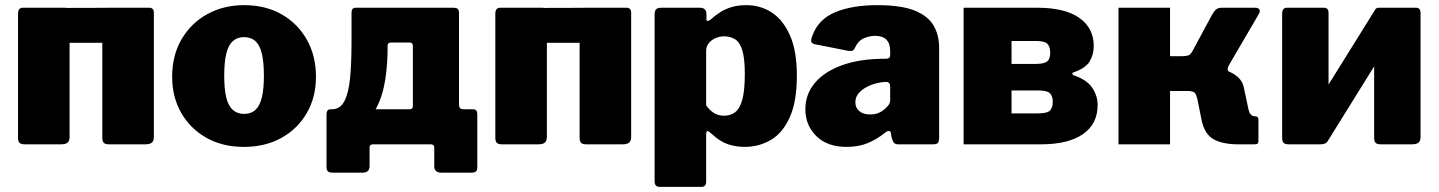

<svg xmlns="http://www.w3.org/2000/svg" viewBox="-20 -560 5582 745"><path d="M250 -510V-29Q250 -13 242 -6.5Q234 0 217 0H76Q61 0 55.5 -6Q50 -12 50 -25V-507Q50 -530 69 -530H232Q250 -530 250 -510ZM577 -510V-29Q577 -13 569 -6.5Q561 0 544 0H403Q388 0 382.5 -6Q377 -12 377 -25V-507Q377 -530 396 -530H559Q577 -530 577 -510ZM128 -394Q104 -394 104 -416V-510Q104 -529 126 -529L505 -530Q527 -530 527 -511V-416Q527 -394 502 -394Z M926 10Q844 10 781.5 -25Q719 -60 683.5 -121.5Q648 -183 648 -262Q648 -346 685 -408.5Q722 -471 785 -505.5Q848 -540 927 -540Q1011 -540 1073.5 -504Q1136 -468 1171 -405.5Q1206 -343 1206 -262Q1206 -183 1170.5 -121.5Q1135 -60 1072 -25Q1009 10 926 10ZM927 -118Q954 -118 971 -133.5Q988 -149 996 -182Q1004 -215 1004 -266Q1004 -319 996 -352Q988 -385 971 -400.5Q954 -416 927 -416Q901 -416 883.5 -400.5Q866 -385 858 -352Q850 -319 850 -266Q850 -214 858 -181.5Q866 -149 883.5 -133.5Q901 -118 927 -118Z M1270 110Q1257 110 1252 104.5Q1247 99 1247 89V-117Q1247 -136 1263 -136H1569Q1582 -136 1582 -148V-383Q1582 -395 1569 -395H1498Q1484 -395 1484 -383L1344 -511Q1344 -530 1360 -530H1738Q1752 -530 1756.5 -525Q1761 -520 1761 -509V-155Q1761 -136 1777 -136H1816Q1832 -136 1832 -117V89Q1832 99 1827.5 104.5Q1823 110 1809 110H1693Q1665 110 1665 85V12Q1665 0 1651 0H1428Q1414 0 1414 12V85Q1414 110 1386 110ZM1267 -65 1268 -136Q1300 -136 1316.5 -168Q1333 -200 1338.5 -258.5Q1344 -317 1344 -396V-511H1484V-391Q1485 -316 1475 -252Q1465 -188 1441 -142.5Q1417 -97 1374.5 -75.5Q1332 -54 1267 -65Z M2102 -510V-29Q2102 -13 2094 -6.5Q2086 0 2069 0H1928Q1913 0 1907.5 -6Q1902 -12 1902 -25V-507Q1902 -530 1921 -530H2084Q2102 -530 2102 -510ZM2429 -510V-29Q2429 -13 2421 -6.5Q2413 0 2396 0H2255Q2240 0 2234.5 -6Q2229 -12 2229 -25V-507Q2229 -530 2248 -530H2411Q2429 -530 2429 -510ZM1980 -394Q1956 -394 1956 -416V-510Q1956 -529 1978 -529L2357 -530Q2379 -530 2379 -511V-416Q2379 -394 2354 -394Z M2695 -530Q2721 -530 2721 -506V-485Q2721 -479 2726 -479Q2731 -479 2736 -483Q2756 -501 2776 -513.5Q2796 -526 2820.5 -533Q2845 -540 2876 -540Q2932 -540 2976 -510.5Q3020 -481 3046 -421Q3072 -361 3072 -267Q3072 -166 3044.5 -105Q3017 -44 2971 -17Q2925 10 2869 10Q2835 10 2804 -0.5Q2773 -11 2741 -41Q2729 -52 2724.5 -51.5Q2720 -51 2720 -36V145Q2720 165 2702 165H2539Q2520 165 2520 143V-504Q2520 -517 2525.5 -523.5Q2531 -530 2547 -530H2695ZM2720 -151Q2733 -133 2749.5 -122Q2766 -111 2790 -111Q2815 -111 2833 -125Q2851 -139 2860.5 -174Q2870 -209 2870 -273Q2870 -331 2861 -362.5Q2852 -394 2834 -406.5Q2816 -419 2790 -419Q2771 -419 2755 -411.5Q2739 -404 2729.5 -391.5Q2720 -379 2720 -363V-151Z M3410 -42Q3383 -20 3347.5 -5Q3312 10 3265 10Q3190 10 3147.5 -32Q3105 -74 3105 -136Q3105 -195 3142.5 -239Q3180 -283 3249 -307.5Q3318 -332 3412 -332H3419Q3423 -332 3428.5 -334.5Q3434 -337 3434 -346V-363Q3434 -391 3419.5 -406Q3405 -421 3375 -421Q3354 -421 3332 -411.5Q3310 -402 3297 -374Q3293 -366 3288.5 -363.5Q3284 -361 3270 -363L3139 -389Q3132 -391 3128.5 -396.5Q3125 -402 3132 -421Q3155 -485 3220.5 -512.5Q3286 -540 3384 -540Q3477 -540 3529 -519Q3581 -498 3602.5 -461Q3624 -424 3624 -375V-27Q3624 -12 3619.5 -6Q3615 0 3601 0H3464Q3451 0 3445.5 -10.5Q3440 -21 3438 -35L3437 -42Q3434 -62 3410 -42ZM3434 -224Q3434 -242 3419 -242H3415Q3403 -242 3383.5 -237.5Q3364 -233 3345 -223.5Q3326 -214 3312.5 -199Q3299 -184 3299 -163Q3299 -142 3314 -129Q3329 -116 3356 -116Q3376 -116 3389.5 -122Q3403 -128 3411 -135Q3420 -143 3427 -151.5Q3434 -160 3434 -171V-224Z M3719 0V-530H4005Q4112 -530 4168 -490.5Q4224 -451 4224 -382Q4224 -348 4208 -321.5Q4192 -295 4145 -279Q4141 -278 4141 -274Q4141 -270 4145 -268Q4195 -252 4217 -221Q4239 -190 4239 -152Q4239 -79 4182 -39.5Q4125 0 4020 0ZM4006 -120Q4043 -120 4054 -131Q4065 -142 4065 -165Q4065 -187 4054 -198Q4043 -209 4009 -209H3905V-120ZM3996 -312Q4021 -312 4033.5 -316.5Q4046 -321 4050.5 -331Q4055 -341 4055 -356Q4055 -379 4044 -390Q4033 -401 3999 -401H3905V-312Z M4320 0V-530H4520V-342H4597L4683 -297Q4733 -293 4766 -273.5Q4799 -254 4806 -222L4824 -137Q4828 -120 4834.5 -114.5Q4841 -109 4848 -109Q4863 -109 4863 -96V-15Q4863 -6 4860 -3Q4857 0 4848 0H4784Q4726 0 4690 -19Q4654 -38 4642 -96L4628 -166Q4622 -198 4612.5 -202.5Q4603 -207 4587 -207H4520V0ZM4565 -262V-342Q4590 -342 4597 -348.5Q4604 -355 4611 -369L4682 -501Q4689 -514 4697 -522Q4705 -530 4721 -530H4849Q4863 -530 4867 -523Q4871 -516 4863 -503L4749 -308Q4744 -299 4743.5 -292Q4743 -285 4750 -281Z M5135 -510V-29Q5135 -13 5127 -6.5Q5119 0 5102 0H4981Q4966 0 4960.5 -6Q4955 -12 4955 -25V-507Q4955 -530 4974 -530H5117Q5135 -530 5135 -510ZM5492 -510V-29Q5492 -13 5484 -6.5Q5476 0 5459 0H5338Q5323 0 5317.5 -6Q5312 -12 5312 -25V-507Q5312 -530 5331 -530H5474Q5492 -530 5492 -510ZM5315 -521 5408 -457 5129 -8 5036 -73Z"/></svg>

Font: Libre Franklin Black
Style: Regular
Weight: 900
Designer: Pablo Impallari, Rodrigo Fuenzalida, Nhung Nguyen
Foundry: Impallari Type
Version: Version 3.000